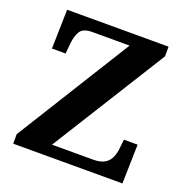

<svg xmlns="http://www.w3.org/2000/svg" viewBox="-128 -832 921 950"><g transform="rotate(20 333.0 -357.0)"><path d="M42 0V-50L417 -653H220Q173 -653 157.5 -628Q142 -603 138 -562L133 -508H61L66 -714H600V-663L224 -61H440Q481 -61 503 -75.5Q525 -90 534 -113Q543 -136 545 -161L550 -206H622L617 0Z"/></g></svg>

Font: NotoSerif-Bold
Style: Regular
Weight: 700
Designer: Monotype Design Team
Foundry: Monotype Imaging Inc.
Version: Version 2.007; ttfautohint (v1.8) -l 8 -r 50 -G 200 -x 14 -D